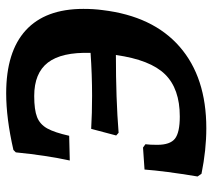

<svg xmlns="http://www.w3.org/2000/svg" viewBox="-54 -640 704 637"><g transform="rotate(-90 298.5 -321.0)"><path d="M308 -653Q446 -653 517 -588Q588 -523 588 -397Q588 -362 584 -333Q564 -166 462.5 -77.5Q361 11 192 11Q120 11 41 -5L32 -18Q50 -127 55 -194L128 -199L139 -191Q137 -177 137 -152Q137 -109 157.5 -93Q178 -77 231 -77Q323 -77 371 -126Q419 -175 435 -289Q289 -289 177 -280L168 -288L190 -371Q242 -368 300 -368Q369 -368 442 -373Q445 -469 410 -514.5Q375 -560 299 -560Q253 -560 229 -550.5Q205 -541 191.5 -517Q178 -493 167 -444L85 -442Q102 -520 112 -621L120 -629Q225 -653 308 -653Z"/></g></svg>

Font: Alegreya SC
Style: Bold Italic
Weight: 700
Italic angle: -7°
Designer: Juan Pablo del Peral
Foundry: Huerta Tipografica
Version: Version 2.007; ttfautohint (v1.6)